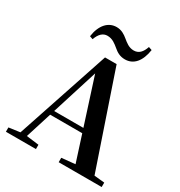

<svg xmlns="http://www.w3.org/2000/svg" viewBox="-216 -1105 1178 1255"><g transform="rotate(30 373.0 -477.5)"><path d="M177.1 -815.6 201.3 -807.1C216.6 -851.6 241.8 -875.5 274.9 -875.5C314 -875.5 339.1 -853.5 363.8 -833.4C385.5 -815 410.5 -798.2 449.4 -798.2C514.2 -798.2 557.7 -848.3 571.1 -938.5L546 -947C531 -902.5 508.2 -877.4 470.2 -877.4C433.6 -877.4 408.7 -898.9 384 -919C361.7 -937.3 336 -954.7 298.9 -954.7C236.1 -954.7 189.6 -904.3 177.1 -815.6ZM13.2 0H239.8V-32.6L131.1 -46.3H112.6L13.2 -32.6ZM82.8 0H132L334.2 -642.5L337.4 -656.5H316.7L527.6 0H672.2L418.9 -744.6H331.4ZM193.5 -241.1H524.9L517.8 -275H200.6ZM411.5 0H736V-33.4L597.4 -47H546.7L411.5 -33.4Z"/></g></svg>

Font: Source Han Serif TW VF
Style: Regular
Weight: 250
Designer: Ryoko NISHIZUKA 西塚涼子 (kana & ideographs); Frank Grießhammer (Latin, Greek & Cyrillic); Wenlong ZHANG 张文龙 (bopomofo); San
Foundry: Adobe
Version: Version 2.002;hotconv 1.1.0;makeotfexe 2.6.0